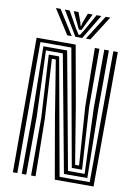

<svg xmlns="http://www.w3.org/2000/svg" viewBox="-105 -1058 797 1124"><g transform="rotate(10 294.0 -495.5)"><path d="M52.8 0V-800H285L347.2 -452.5L404 -106.2H427.5L403.2 -452.2L399 -800H426.2V-452.2L449 -85H388L263 -778.8H79.2V0ZM105.5 0 107.2 -342.8 100.5 -757.5H241.8L369.2 -63.8H468L453.8 -452.2L455.2 -800H482.5L481 -452.2L487.8 -42.5H348.8L219.8 -736.2H119.5L133.8 -342.8L132 0ZM161 0V-342.8L140 -715H201.8L326.8 -21.2H505.8L509 -800H535.5L532.2 0H302L241.8 -345.8L185.5 -693.8H162.2L182.5 -342.8L187.5 0ZM134 -990.8H161.5L253.8 -844.8H227.2ZM187.2 -990.8H215.5L268.2 -897.2L291.2 -860.8H300.2L323 -897L375.8 -990.8H404L316 -844.8H275.2ZM239.5 -990.8H268L289.5 -933.2L293.5 -913.8H297.8L302 -933.2L324.2 -990.8H352.5L317.5 -919L303.2 -889.5H288.2L274 -919ZM429.8 -990.8H457.2L364.2 -844.8H337.5Z"/></g></svg>

Font: Big Shoulders Inline Text Thin ExtraBold
Style: Regular
Weight: 800
Version: Version 2.002